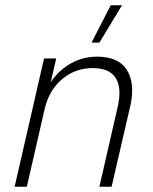

<svg xmlns="http://www.w3.org/2000/svg" viewBox="-20 -710 580 730"><path d="M328.1 -547.9 400.9 -689.9H443.8L357.9 -547.9ZM35.6 0 147.5 -487.8H193.8L172.9 -397.5Q204.6 -444.3 250.5 -469.5Q296.4 -494.6 349.1 -494.6Q429.7 -494.6 461.7 -445.1Q493.7 -395.5 476.6 -312.5L404.3 0H357.9L426.8 -300.8Q444.3 -374 420.4 -412.6Q396.5 -451.2 333 -451.2Q265.6 -451.2 215.8 -408.9Q166 -366.7 149.4 -293.9L82 0Z"/></svg>

Font: HK Grotesk Light Legacy Italic
Style: Regular
Weight: 300
Italic angle: -13°
Designer: Alfredo Marco Pradil
Foundry: Hanken Design Co.
Version: Version 2.022;PS 002.022;hotconv 1.0.88;makeotf.lib2.5.64775